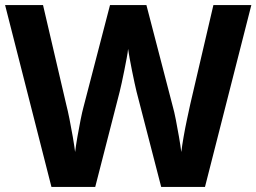

<svg xmlns="http://www.w3.org/2000/svg" viewBox="-20 -734 1007 754"><path d="M967 -714 785 0H613L516 -375Q513 -386 508.5 -408Q504 -430 498.5 -456Q493 -482 489 -505.5Q485 -529 483 -542Q482 -529 477.5 -505.5Q473 -482 468 -456.5Q463 -431 458 -408.5Q453 -386 450 -374L354 0H182L0 -714H149L240 -324Q246 -301 253 -266Q260 -231 266 -196Q272 -161 275 -137Q278 -162 284 -196.5Q290 -231 296.5 -263.5Q303 -296 308 -314L412 -714H555L659 -314Q664 -297 670.5 -264Q677 -231 683 -196Q689 -161 692 -137Q695 -162 701 -196.5Q707 -231 714.5 -266Q722 -301 727 -324L818 -714Z"/></svg>

Font: Noto Sans Bengali
Style: Bold
Weight: 700
Designer: Jelle Bosma - Monotype Design Team
Foundry: Monotype Imaging Inc.
Version: Version 2.003; ttfautohint (v1.8.4.7-5d5b)